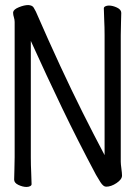

<svg xmlns="http://www.w3.org/2000/svg" viewBox="-20 -728 540 760"><path d="M394 -589Q394 -620 392.5 -649Q391 -678 391 -695Q391 -700 397 -703Q403 -706 411 -706Q426 -706 443 -698Q460 -690 460 -677Q460 -665 459 -639.5Q458 -614 458 -588V-88Q458 -79 460.5 -60.5Q463 -42 463 -33Q463 -18 441.5 -3.5Q420 11 400 11Q389 11 377.5 -7Q366 -25 360 -36Q287 -173 226 -300Q165 -427 102 -566V-105Q102 -74 103.5 -45Q105 -16 105 1Q105 6 99 9Q93 12 85 12Q70 12 53 4Q36 -4 36 -17Q36 -29 37 -54.5Q38 -80 38 -106V-641Q38 -650 35 -659.5Q32 -669 32 -676V-680Q34 -691 55 -699.5Q76 -708 92 -708Q94 -708 96 -707.5Q98 -707 99 -707Q109 -705 113.5 -697.5Q118 -690 122 -682Q173 -565 218.5 -467Q264 -369 307 -283Q350 -197 394 -114Z"/></svg>

Font: Moon Stars Kai HW
Style: Regular
Weight: 400
Designer: GuiWonder
Version: Version 1.101